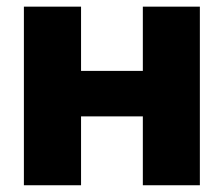

<svg xmlns="http://www.w3.org/2000/svg" viewBox="-20 -549 663 569"><path d="M451.7 -338.9V-204.1H171.4V-338.9ZM220.2 -529.3V0H50.8V-529.3ZM572.3 -529.3V0H403.3V-529.3Z"/></svg>

Font: Inter 24pt ExtraBold
Style: Regular
Weight: 800
Designer: Rasmus Andersson
Foundry: rsms
Version: Version 4.001;git-66647c0bb